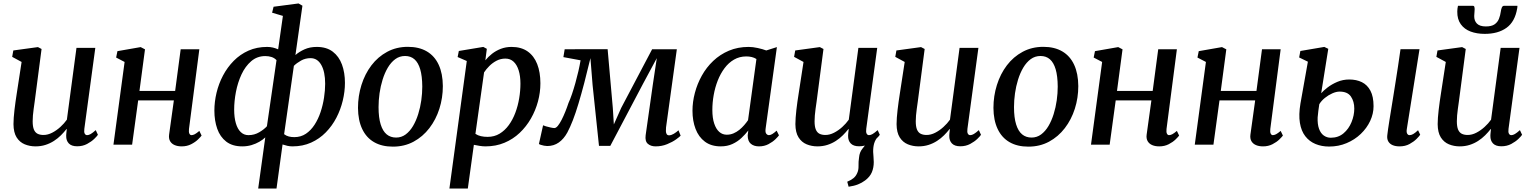

<svg xmlns="http://www.w3.org/2000/svg" viewBox="-20 -837 8870 1111"><path d="M185.5 10Q152 10 123 -2Q94 -14 76.2 -42Q58.5 -70 58 -118.5Q58 -135.5 59.5 -156.5Q61 -177.5 63.8 -201Q66.5 -224.5 69.8 -248Q73 -271.5 76.5 -293L105 -478.5L50.5 -508L57 -545L199.5 -564.5L220.5 -553.5L186 -289.5Q183.5 -268.5 180.5 -247.5Q177.5 -226.5 174.8 -206.8Q172 -187 170.5 -169Q169 -151 169 -135.5Q169 -104.5 176.2 -87.2Q183.5 -70 197.5 -63Q211.5 -56 231.5 -56Q256.5 -56 281.8 -69Q307 -82 329.2 -102.2Q351.5 -122.5 367 -144.5L422.5 -560H531.5L468 -91.5Q465.5 -72.5 470.2 -63.8Q475 -55 484 -55Q493.5 -55 504.8 -61.5Q516 -68 534 -84L546.5 -57Q542 -49.5 525.5 -33.5Q509 -17.5 483.8 -4Q458.5 9.5 426.5 9.5Q394 9.5 378.2 -7Q362.5 -23.5 363 -51Q363 -53 363.2 -57.5Q363.5 -62 364 -67.5Q364.5 -73 365.2 -78.8Q366 -84.5 366.5 -89.5L365 -90.5Q350.5 -72 332.5 -54Q314.5 -36 292 -21.5Q269.5 -7 243 1.5Q216.5 10 185.5 10Z M1073.5 -90.5Q1071.5 -72 1076 -63.5Q1080.5 -55 1088 -55Q1096.5 -55 1106.8 -60.2Q1117 -65.5 1133.5 -79.5L1146.5 -52.5Q1141.5 -45.5 1126 -30.2Q1110.5 -15 1086.2 -2.5Q1062 10 1031.5 10Q1008 10 990.5 2.5Q973 -5 964.2 -20.2Q955.5 -35.5 958.5 -58L986 -256H779.5L744.5 0H636.5L701 -478.5L652 -504L659.5 -541L794 -564.5L819 -551.5L787 -311H993.5L1025.5 -552H1133.5Z M1474 254 1515 -42Q1501 -28.5 1480.8 -16.8Q1460.5 -5 1435.5 2.5Q1410.5 10 1381.5 10Q1325 10 1289.2 -17.5Q1253.5 -45 1237 -92Q1220.5 -139 1220.5 -197Q1220.5 -248 1233 -300.2Q1245.5 -352.5 1270.5 -400Q1295.5 -447.5 1332.5 -485Q1369.5 -522.5 1417.8 -544Q1466 -565.5 1526 -565.5Q1543 -565.5 1559 -561.8Q1575 -558 1589.5 -551.5L1617 -745L1554.5 -763.5L1563 -798L1707.5 -817L1730 -804L1689.5 -518.5Q1711 -537.5 1742 -551.5Q1773 -565.5 1813 -565.5Q1869.5 -565.5 1905.5 -538Q1941.5 -510.5 1958.8 -463.5Q1976 -416.5 1976 -357.5Q1976 -307.5 1963.5 -255.2Q1951 -203 1926.5 -155.8Q1902 -108.5 1865.2 -71Q1828.5 -33.5 1780.2 -11.8Q1732 10 1672.5 10Q1657.5 10 1643 6.8Q1628.5 3.5 1615 -1L1580 254ZM1524.5 -106.5 1580 -489Q1567.5 -502 1551 -507.2Q1534.5 -512.5 1515 -512.5Q1468 -512.5 1433.5 -482.8Q1399 -453 1377.2 -406Q1355.5 -359 1345.2 -305.2Q1335 -251.5 1335 -203Q1335 -157 1344.8 -123.8Q1354.5 -90.5 1373 -72.8Q1391.5 -55 1417.5 -55Q1452 -55 1480.2 -71.8Q1508.5 -88.5 1524.5 -106.5ZM1680.5 -456 1624 -60.5Q1636.5 -51 1651.2 -47.2Q1666 -43.5 1683 -43.5Q1721 -43.5 1750 -63Q1779 -82.5 1800.2 -115.2Q1821.5 -148 1835 -188.5Q1848.5 -229 1855 -271.8Q1861.5 -314.5 1861.5 -352.5Q1861.5 -421.5 1839.2 -461Q1817 -500.5 1777 -500.5Q1747 -500.5 1722 -486.5Q1697 -472.5 1680.5 -456Z M2340 -566Q2405 -566 2450 -539.5Q2495 -513 2518.5 -462.2Q2542 -411.5 2542.5 -339Q2542.5 -270.5 2522.5 -207.8Q2502.5 -145 2464.5 -95.5Q2426.5 -46 2373.2 -17.2Q2320 11.5 2253.5 11.5Q2189.5 11.5 2144.5 -14.5Q2099.5 -40.5 2075.8 -90.8Q2052 -141 2051.5 -212.5Q2051.5 -281.5 2071.5 -345.2Q2091.5 -409 2129.2 -458.8Q2167 -508.5 2220.5 -537.2Q2274 -566 2340 -566ZM2324 -513Q2292 -513 2267.2 -494.8Q2242.5 -476.5 2224.2 -445.8Q2206 -415 2194 -376.5Q2182 -338 2176.2 -297Q2170.5 -256 2170.5 -217.5Q2170.5 -156 2182.8 -117Q2195 -78 2217.5 -59.5Q2240 -41 2272 -41Q2303 -41 2327.5 -59.2Q2352 -77.5 2370 -108Q2388 -138.5 2400 -177Q2412 -215.5 2417.8 -256.5Q2423.5 -297.5 2423.5 -336Q2423 -397.5 2411.5 -436.2Q2400 -475 2378.2 -494Q2356.5 -513 2324 -513Z M2580.5 254 2681 -484 2628 -507 2635 -542 2776.5 -565.5 2797 -554.5 2788.5 -488Q2804.5 -508 2827 -525.8Q2849.5 -543.5 2878 -554.5Q2906.5 -565.5 2940 -565.5Q2996 -565.5 3033 -539.5Q3070 -513.5 3088.5 -466.2Q3107 -419 3107 -355Q3107 -302.5 3093 -250.2Q3079 -198 3052.2 -151.2Q3025.5 -104.5 2987 -68Q2948.5 -31.5 2898.8 -10.8Q2849 10 2789.5 10Q2773.5 10 2756 7.2Q2738.5 4.5 2722 1L2687 254ZM2731 -62.5Q2745 -53 2763 -49Q2781 -45 2801.5 -45Q2840.5 -45 2871 -63.5Q2901.5 -82 2924.2 -113.2Q2947 -144.5 2962 -184.5Q2977 -224.5 2984.2 -268Q2991.5 -311.5 2991.5 -353Q2991.5 -397.5 2981.2 -430Q2971 -462.5 2951.8 -480.2Q2932.5 -498 2904.5 -498Q2877 -498 2853.5 -485.8Q2830 -473.5 2811.5 -455Q2793 -436.5 2781 -418Z M3773.5 10Q3746 10 3728.8 -4.8Q3711.5 -19.5 3716 -54.5L3758 -350.5L3780.5 -500.5L3701 -352.5L3511.5 7H3446L3409 -345L3396.5 -500.5Q3378 -423 3360.8 -357Q3343.5 -291 3327.2 -237Q3311 -183 3294.8 -141.2Q3278.5 -99.5 3263 -70.5Q3242.5 -33 3213.5 -12.5Q3184.5 8 3146.5 8Q3138.5 8 3128 6Q3117.5 4 3108.8 1Q3100 -2 3098.5 -4L3122.5 -112Q3125.5 -110 3139 -106Q3152.5 -102 3167 -99Q3181.5 -96 3187.5 -96Q3197.5 -96 3208.2 -109.2Q3219 -122.5 3230 -144Q3241 -165.5 3251.2 -191Q3261.5 -216.5 3269.5 -241Q3279.5 -262.5 3289.8 -292.8Q3300 -323 3309.5 -357Q3319 -391 3326.8 -424.8Q3334.5 -458.5 3339.5 -488L3240 -506.5L3247.5 -552L3496 -552.5L3526 -212.5L3532 -117L3574.5 -212.5L3753.5 -552H3896.5L3834 -100Q3833 -89 3833.2 -78.2Q3833.5 -67.5 3837.8 -60.8Q3842 -54 3851.5 -54Q3864 -54 3878.8 -62.8Q3893.5 -71.5 3906 -83L3918.5 -52Q3913 -45.5 3892.2 -30.5Q3871.5 -15.5 3840.5 -2.8Q3809.5 10 3773.5 10Z M4410.5 -95Q4407 -72 4413.8 -63.5Q4420.5 -55 4429.5 -55Q4438 -55 4448.5 -61.2Q4459 -67.5 4474 -81L4487.5 -54Q4483 -47 4467.2 -31.5Q4451.5 -16 4427 -3Q4402.5 10 4372 10Q4342.5 10 4324.5 -5.2Q4306.5 -20.5 4306.5 -53.5L4310 -82Q4293 -60 4270.5 -38.8Q4248 -17.5 4218.2 -3.8Q4188.5 10 4150.5 10Q4095.5 10 4059 -17.2Q4022.5 -44.5 4004.8 -91.2Q3987 -138 3987 -196Q3987 -247 4000.8 -299.2Q4014.5 -351.5 4041 -399.2Q4067.5 -447 4107 -484.5Q4146.5 -522 4198 -543.8Q4249.5 -565.5 4312 -565.5Q4336 -565.5 4364.5 -559.2Q4393 -553 4414 -545L4475.5 -564.5ZM4357 -495.5Q4344.5 -503.5 4329.8 -507Q4315 -510.5 4298.5 -510.5Q4259 -510.5 4227.5 -492.2Q4196 -474 4172.5 -442.5Q4149 -411 4133.2 -371Q4117.5 -331 4109.8 -287.2Q4102 -243.5 4102 -201Q4102 -154 4112.8 -122Q4123.5 -90 4142 -73.8Q4160.5 -57.5 4185.5 -57.5Q4206 -57.5 4224.2 -65.2Q4242.5 -73 4258 -85.5Q4273.5 -98 4286.2 -112.8Q4299 -127.5 4308.5 -141.5Z M4890.5 243.5 4882.5 214.5Q4905 205 4918.2 194.2Q4931.5 183.5 4939 167Q4948.5 148.5 4947.8 123.8Q4947 99 4951 73.5Q4953.5 44.5 4969.5 24.5Q4985.5 4.5 4997 -10.5L5061.5 -48.5Q5044.5 -28.5 5038.2 -6.8Q5032 15 5032.5 42Q5033 55 5034.5 70.8Q5036 86.5 5036 101Q5036 133.5 5024.8 160Q5013.5 186.5 4986 207Q4967.5 221 4944.8 230Q4922 239 4890.5 243.5ZM4710 10Q4676.5 10 4647.5 -2Q4618.5 -14 4600.8 -42Q4583 -70 4582.5 -118.5Q4582.5 -135.5 4584 -156.5Q4585.5 -177.5 4588.2 -201Q4591 -224.5 4594.2 -248Q4597.5 -271.5 4601 -293L4629.5 -478.5L4575 -508L4581.5 -545L4724 -564.5L4745 -553.5L4710.5 -289.5Q4708 -268.5 4705 -247.5Q4702 -226.5 4699.2 -206.8Q4696.5 -187 4695 -169Q4693.5 -151 4693.5 -135.5Q4693.5 -104.5 4700.8 -87.2Q4708 -70 4722 -63Q4736 -56 4756 -56Q4781 -56 4806.2 -69Q4831.5 -82 4853.8 -102.2Q4876 -122.5 4891.5 -144.5L4947 -560H5056L4992.5 -91.5Q4990 -72.5 4994.8 -63.8Q4999.5 -55 5008.5 -55Q5018 -55 5029.2 -61.5Q5040.5 -68 5058.5 -84L5071 -57Q5066.5 -49.5 5050 -33.5Q5033.5 -17.5 5008.2 -4Q4983 9.5 4951 9.5Q4918.5 9.5 4902.8 -7Q4887 -23.5 4887.5 -51Q4887.5 -53 4887.8 -57.5Q4888 -62 4888.5 -67.5Q4889 -73 4889.8 -78.8Q4890.5 -84.5 4891 -89.5L4889.5 -90.5Q4875 -72 4857 -54Q4839 -36 4816.5 -21.5Q4794 -7 4767.5 1.5Q4741 10 4710 10Z M5295.5 10Q5262 10 5233 -2Q5204 -14 5186.2 -42Q5168.5 -70 5168 -118.5Q5168 -135.5 5169.5 -156.5Q5171 -177.5 5173.8 -201Q5176.5 -224.5 5179.8 -248Q5183 -271.5 5186.5 -293L5215 -478.5L5160.5 -508L5167 -545L5309.5 -564.5L5330.5 -553.5L5296 -289.5Q5293.5 -268.5 5290.5 -247.5Q5287.5 -226.5 5284.8 -206.8Q5282 -187 5280.5 -169Q5279 -151 5279 -135.5Q5279 -104.5 5286.2 -87.2Q5293.5 -70 5307.5 -63Q5321.5 -56 5341.5 -56Q5366.5 -56 5391.8 -69Q5417 -82 5439.2 -102.2Q5461.5 -122.5 5477 -144.5L5532.5 -560H5641.5L5578 -91.5Q5575.5 -72.5 5580.2 -63.8Q5585 -55 5594 -55Q5603.5 -55 5614.8 -61.5Q5626 -68 5644 -84L5656.5 -57Q5652 -49.5 5635.5 -33.5Q5619 -17.5 5593.8 -4Q5568.5 9.5 5536.5 9.5Q5504 9.5 5488.2 -7Q5472.5 -23.5 5473 -51Q5473 -53 5473.2 -57.5Q5473.5 -62 5474 -67.5Q5474.5 -73 5475.2 -78.8Q5476 -84.5 5476.5 -89.5L5475 -90.5Q5460.5 -72 5442.5 -54Q5424.5 -36 5402 -21.5Q5379.5 -7 5353 1.5Q5326.5 10 5295.5 10Z M6017 -566Q6082 -566 6127 -539.5Q6172 -513 6195.5 -462.2Q6219 -411.5 6219.5 -339Q6219.5 -270.5 6199.5 -207.8Q6179.5 -145 6141.5 -95.5Q6103.5 -46 6050.2 -17.2Q5997 11.5 5930.5 11.5Q5866.5 11.5 5821.5 -14.5Q5776.5 -40.5 5752.8 -90.8Q5729 -141 5728.5 -212.5Q5728.5 -281.5 5748.5 -345.2Q5768.5 -409 5806.2 -458.8Q5844 -508.5 5897.5 -537.2Q5951 -566 6017 -566ZM6001 -513Q5969 -513 5944.2 -494.8Q5919.5 -476.5 5901.2 -445.8Q5883 -415 5871 -376.5Q5859 -338 5853.2 -297Q5847.5 -256 5847.5 -217.5Q5847.5 -156 5859.8 -117Q5872 -78 5894.5 -59.5Q5917 -41 5949 -41Q5980 -41 6004.5 -59.2Q6029 -77.5 6047 -108Q6065 -138.5 6077 -177Q6089 -215.5 6094.8 -256.5Q6100.5 -297.5 6100.5 -336Q6100 -397.5 6088.5 -436.2Q6077 -475 6055.2 -494Q6033.5 -513 6001 -513Z M6730 -90.5Q6728 -72 6732.5 -63.5Q6737 -55 6744.5 -55Q6753 -55 6763.2 -60.2Q6773.5 -65.5 6790 -79.5L6803 -52.5Q6798 -45.5 6782.5 -30.2Q6767 -15 6742.8 -2.5Q6718.5 10 6688 10Q6664.5 10 6647 2.5Q6629.5 -5 6620.8 -20.2Q6612 -35.5 6615 -58L6642.5 -256H6436L6401 0H6293L6357.5 -478.5L6308.5 -504L6316 -541L6450.5 -564.5L6475.5 -551.5L6443.5 -311H6650L6682 -552H6790Z M7330.5 -90.5Q7328.5 -72 7333 -63.5Q7337.5 -55 7345 -55Q7353.5 -55 7363.8 -60.2Q7374 -65.5 7390.5 -79.5L7403.5 -52.5Q7398.5 -45.5 7383 -30.2Q7367.5 -15 7343.2 -2.5Q7319 10 7288.5 10Q7265 10 7247.5 2.5Q7230 -5 7221.2 -20.2Q7212.5 -35.5 7215.5 -58L7243 -256H7036.5L7001.5 0H6893.5L6958 -478.5L6909 -504L6916.5 -541L7051 -564.5L7076 -551.5L7044 -311H7250.5L7282.5 -552H7390.5Z M8078.5 10Q8055 10 8038.2 2.8Q8021.5 -4.5 8013.2 -18.8Q8005 -33 8007.5 -54.5Q8009 -69 8012.2 -91Q8015.5 -113 8020 -141.8Q8024.5 -170.5 8030.2 -205Q8036 -239.5 8042.2 -279.2Q8048.5 -319 8055.5 -363Q8062.5 -407 8069.8 -454.8Q8077 -502.5 8084 -552.5H8194L8120.5 -90.5Q8117.5 -72.5 8122.5 -63.8Q8127.5 -55 8136 -55Q8146 -55 8157.2 -61.2Q8168.5 -67.5 8185.5 -83.5L8198 -57.5Q8193 -49.5 8177.2 -33.5Q8161.5 -17.5 8136.5 -3.8Q8111.5 10 8078.5 10ZM7671 11Q7627.5 11 7592 -3.8Q7556.5 -18.5 7533 -48.8Q7509.5 -79 7501.8 -126Q7494 -173 7505 -238L7548 -480L7497.5 -504.5L7504.5 -542L7643 -565.5L7666 -554.5L7625 -297.5Q7637.5 -312 7661.8 -330.8Q7686 -349.5 7718.2 -363.2Q7750.5 -377 7787.5 -377Q7829 -377 7860.5 -361.5Q7892 -346 7910 -312Q7928 -278 7928 -222.5Q7928 -179 7908.5 -137.2Q7889 -95.5 7854 -62Q7819 -28.5 7772.2 -8.8Q7725.5 11 7671 11ZM7680.5 -40Q7724 -40 7754.2 -65.5Q7784.5 -91 7800.5 -130.2Q7816.5 -169.5 7816.5 -208.5Q7816.5 -250 7797 -278.5Q7777.5 -307 7731.5 -307Q7712.5 -307 7689.8 -297Q7667 -287 7646.5 -270.5Q7626 -254 7614 -234Q7611 -214.5 7608.5 -195.2Q7606 -176 7604.5 -157.5Q7603 -118 7612.5 -91.8Q7622 -65.5 7640 -52.8Q7658 -40 7680.5 -40Z M8426.5 10Q8393 10 8364 -2Q8335 -14 8317.2 -42Q8299.5 -70 8299 -118.5Q8299 -135.5 8300.5 -156.5Q8302 -177.5 8304.8 -201Q8307.5 -224.5 8310.8 -248Q8314 -271.5 8317.5 -293L8346 -478.5L8291.5 -508L8298 -545L8440.5 -564.5L8461.5 -553.5L8427 -289.5Q8424.5 -268.5 8421.5 -247.5Q8418.5 -226.5 8415.8 -206.8Q8413 -187 8411.5 -169Q8410 -151 8410 -135.5Q8410 -104.5 8417.2 -87.2Q8424.5 -70 8438.5 -63Q8452.5 -56 8472.5 -56Q8497.5 -56 8522.8 -69Q8548 -82 8570.2 -102.2Q8592.5 -122.5 8608 -144.5L8663.5 -560H8772.5L8709 -91.5Q8706.5 -72.5 8711.2 -63.8Q8716 -55 8725 -55Q8734.5 -55 8745.8 -61.5Q8757 -68 8775 -84L8787.5 -57Q8783 -49.5 8766.5 -33.5Q8750 -17.5 8724.8 -4Q8699.5 9.5 8667.5 9.5Q8635 9.5 8619.2 -7Q8603.5 -23.5 8604 -51Q8604 -53 8604.2 -57.5Q8604.5 -62 8605 -67.5Q8605.5 -73 8606.2 -78.8Q8607 -84.5 8607.5 -89.5L8606 -90.5Q8591.5 -72 8573.5 -54Q8555.5 -36 8533 -21.5Q8510.5 -7 8484 1.5Q8457.5 10 8426.5 10ZM8502 -803.5Q8509.5 -803.5 8511.2 -797.5Q8513 -791.5 8513 -783Q8513 -774 8511.8 -763.8Q8510.5 -753.5 8510.5 -744.5Q8510 -717 8526.2 -700.5Q8542.5 -684 8578 -684Q8610.5 -684 8628 -696Q8645.5 -708 8653.5 -728Q8661.5 -748 8664.5 -771Q8666 -783 8670.2 -793.2Q8674.5 -803.5 8683.5 -803.5H8760.5Q8760.5 -799.5 8760.2 -796Q8760 -792.5 8759 -787.5Q8746 -711 8697.2 -676Q8648.5 -641 8571.5 -641Q8525.5 -641 8489.5 -654.5Q8453.5 -668 8432.8 -696.8Q8412 -725.5 8412.5 -770Q8412.5 -778 8413.5 -786.5Q8414.5 -795 8416.5 -803.5Z"/></svg>

Font: Merriweather 24pt Medium
Style: Italic
Weight: 500
Italic angle: -7.8°
Version: Version 2.101